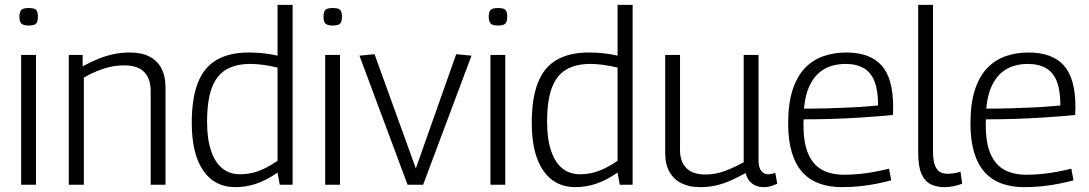

<svg xmlns="http://www.w3.org/2000/svg" viewBox="-20 -760 4481 790"><path d="M98 -655Q76 -655 68 -663Q60 -671 60 -691Q60 -712 68 -719.5Q76 -727 98 -727Q121 -727 128.5 -719.5Q136 -712 136 -691Q136 -671 128.5 -663Q121 -655 98 -655ZM67 0V-534H128V0Z M263 0V-534H320V-487Q353 -505 383.5 -517.5Q414 -530 446.5 -537Q479 -544 515 -544Q562 -544 594.5 -527.5Q627 -511 644 -479Q661 -447 661 -400V0H600V-385Q600 -436 573.5 -463.5Q547 -491 492 -491Q462 -491 434.5 -485Q407 -479 380 -468Q353 -457 325 -441V0Z M1131 0 1122 -50Q1076 -18 1034 -4Q992 10 948 10Q863 10 816 -58.5Q769 -127 769 -254Q769 -355 794 -419Q819 -483 871.5 -513.5Q924 -544 1004 -544Q1032 -544 1062 -541Q1092 -538 1122 -531V-740H1184V0ZM1122 -98V-482Q1088 -490 1060.5 -493.5Q1033 -497 1010 -497Q949 -497 909.5 -473Q870 -449 851 -397Q832 -345 832 -258Q832 -188 848.5 -139.5Q865 -91 895 -67Q925 -43 967 -43Q993 -43 1017 -48.5Q1041 -54 1066.5 -66Q1092 -78 1122 -98Z M1349 -655Q1327 -655 1319 -663Q1311 -671 1311 -691Q1311 -712 1319 -719.5Q1327 -727 1349 -727Q1372 -727 1379.5 -719.5Q1387 -712 1387 -691Q1387 -671 1379.5 -663Q1372 -655 1349 -655ZM1318 0V-534H1379V0Z M1657 0 1459 -531 1521 -537 1691 -67 1857 -537 1920 -531 1721 0Z M2029 -655Q2007 -655 1999 -663Q1991 -671 1991 -691Q1991 -712 1999 -719.5Q2007 -727 2029 -727Q2052 -727 2059.5 -719.5Q2067 -712 2067 -691Q2067 -671 2059.5 -663Q2052 -655 2029 -655ZM1998 0V-534H2059V0Z M2530 0 2521 -50Q2475 -18 2433 -4Q2391 10 2347 10Q2262 10 2215 -58.5Q2168 -127 2168 -254Q2168 -355 2193 -419Q2218 -483 2270.5 -513.5Q2323 -544 2403 -544Q2431 -544 2461 -541Q2491 -538 2521 -531V-740H2583V0ZM2521 -98V-482Q2487 -490 2459.5 -493.5Q2432 -497 2409 -497Q2348 -497 2308.5 -473Q2269 -449 2250 -397Q2231 -345 2231 -258Q2231 -188 2247.5 -139.5Q2264 -91 2294 -67Q2324 -43 2366 -43Q2392 -43 2416 -48.5Q2440 -54 2465.5 -66Q2491 -78 2521 -98Z M2860 10Q2816 10 2784 -6Q2752 -22 2734.5 -53Q2717 -84 2717 -131V-534H2778V-142Q2778 -95 2804 -68.5Q2830 -42 2882 -42Q2910 -42 2936 -48.5Q2962 -55 2987.5 -66.5Q3013 -78 3040 -92V-534H3101V-103Q3101 -80 3106.5 -67Q3112 -54 3121 -48.5Q3130 -43 3141 -43Q3155 -43 3170 -49L3178 -4Q3169 0 3159.5 3.5Q3150 7 3140 8.5Q3130 10 3120 10Q3095 10 3075 -4.5Q3055 -19 3048 -48Q3017 -31 2987 -17.5Q2957 -4 2926 3Q2895 10 2860 10Z M3444 10Q3392 10 3351 -5Q3310 -20 3281.5 -51.5Q3253 -83 3238 -133Q3223 -183 3223 -252Q3223 -335 3241.5 -391Q3260 -447 3292.5 -480.5Q3325 -514 3368.5 -529Q3412 -544 3462 -544Q3559 -544 3607 -491Q3655 -438 3655 -319Q3655 -313 3654.5 -303.5Q3654 -294 3654 -287Q3635 -285 3599.5 -282Q3564 -279 3516 -276Q3468 -273 3410 -271Q3352 -269 3287 -269Q3286 -263 3286 -257.5Q3286 -252 3286 -245Q3286 -171 3306 -126Q3326 -81 3363 -61Q3400 -41 3454 -41Q3487 -41 3520 -44.5Q3553 -48 3583.5 -54Q3614 -60 3638 -66L3647 -18Q3621 -11 3589 -4.5Q3557 2 3520.5 6Q3484 10 3444 10ZM3288 -313Q3342 -313 3391.5 -314.5Q3441 -316 3482.5 -318Q3524 -320 3552.5 -322.5Q3581 -325 3593 -326Q3593 -387 3578.5 -424.5Q3564 -462 3534 -479.5Q3504 -497 3458 -497Q3430 -497 3402 -489Q3374 -481 3350 -460.5Q3326 -440 3309.5 -404Q3293 -368 3288 -313Z M3819 -740V-136Q3819 -98 3827.5 -78Q3836 -58 3849.5 -51.5Q3863 -45 3880 -45Q3892 -45 3905 -47Q3918 -49 3932 -54L3939 -4Q3923 2 3904.5 6Q3886 10 3866 10Q3834 10 3809.5 -2Q3785 -14 3771.5 -44.5Q3758 -75 3758 -131V-740Z M4194 10Q4142 10 4101 -5Q4060 -20 4031.5 -51.5Q4003 -83 3988 -133Q3973 -183 3973 -252Q3973 -335 3991.5 -391Q4010 -447 4042.5 -480.5Q4075 -514 4118.5 -529Q4162 -544 4212 -544Q4309 -544 4357 -491Q4405 -438 4405 -319Q4405 -313 4404.5 -303.5Q4404 -294 4404 -287Q4385 -285 4349.5 -282Q4314 -279 4266 -276Q4218 -273 4160 -271Q4102 -269 4037 -269Q4036 -263 4036 -257.5Q4036 -252 4036 -245Q4036 -171 4056 -126Q4076 -81 4113 -61Q4150 -41 4204 -41Q4237 -41 4270 -44.5Q4303 -48 4333.5 -54Q4364 -60 4388 -66L4397 -18Q4371 -11 4339 -4.5Q4307 2 4270.5 6Q4234 10 4194 10ZM4038 -313Q4092 -313 4141.5 -314.5Q4191 -316 4232.5 -318Q4274 -320 4302.5 -322.5Q4331 -325 4343 -326Q4343 -387 4328.5 -424.5Q4314 -462 4284 -479.5Q4254 -497 4208 -497Q4180 -497 4152 -489Q4124 -481 4100 -460.5Q4076 -440 4059.5 -404Q4043 -368 4038 -313Z"/></svg>

Font: Georama ExtraCondensed Thin Light
Style: Regular
Weight: 300
Version: Version 1.001